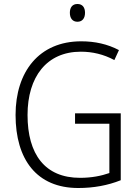

<svg xmlns="http://www.w3.org/2000/svg" viewBox="-20 -932 694 962"><path d="M368 -912C343 -912 330 -895 330 -868C330 -840 344 -823 368 -823C392 -823 406 -840 406 -868C406 -895 393 -912 368 -912ZM356 -364V-312H528V-65C488 -51 440 -41 381 -41C205 -41 118 -159 118 -356C118 -547 214 -673 385 -673C443 -673 499 -660 553 -631L576 -681C519 -711 456 -725 387 -725C176 -725 58 -573 58 -356C58 -133 164 10 372 10C449 10 520 -3 585 -29V-364Z"/></svg>

Font: Noto Sans Devanagari SemiCondensed Light
Style: Regular
Weight: 300
Width: 4
Designer: Jelle Bosma - Monotype Design Team
Foundry: Monotype Imaging Inc.
Version: Version 2.004